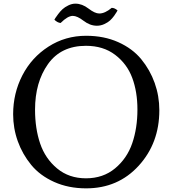

<svg xmlns="http://www.w3.org/2000/svg" viewBox="-20 -1012 946 1052"><path d="M452 -816Q550 -816 628 -781Q706 -746 754 -687.5Q802 -629 827.5 -557.5Q853 -486 853 -408Q853 -228 740 -104Q627 20 452 20Q355 20 277 -15Q199 -50 151 -108.5Q103 -167 77.5 -238Q52 -309 52 -386Q52 -501 102.5 -599Q153 -697 245.5 -756.5Q338 -816 452 -816ZM451 -35Q545 -35 610.5 -89.5Q676 -144 704.5 -227Q733 -310 733 -412Q733 -509 704.5 -585.5Q676 -662 611 -711.5Q546 -761 451 -761Q314 -761 243 -661Q172 -561 172 -411Q172 -308 200 -225.5Q228 -143 293 -89Q358 -35 451 -35ZM524 -938Q555 -938 592 -969Q608 -969 624 -955Q622 -952 619 -946Q616 -940 605.5 -925.5Q595 -911 583 -900Q571 -889 551.5 -880Q532 -871 511 -871Q473 -871 438 -898Q403 -925 379 -925Q351 -925 312 -886Q294 -888 278 -904Q280 -908 283.5 -913.5Q287 -919 298.5 -934.5Q310 -950 322.5 -961.5Q335 -973 354.5 -982.5Q374 -992 393 -992Q430 -992 465 -965Q500 -938 524 -938Z"/></svg>

Font: Adamina
Style: Regular
Weight: 400
Designer: Cyreal (www.cyreal.org)
Foundry: Alexei Vanyashin
Version: Version 1.013